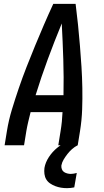

<svg xmlns="http://www.w3.org/2000/svg" viewBox="-20 -755 540 998"><path d="M4 0 16 -74Q25 -130 42 -186Q59 -242 78 -297.5Q97 -353 118.5 -408Q140 -463 162.5 -517.5Q185 -572 208.5 -626.5Q232 -681 257 -735H373Q380 -681 385.5 -626.5Q391 -572 395.5 -517.5Q400 -463 403.5 -408Q407 -353 408 -297.5Q409 -242 407 -186Q405 -130 396 -74L384 0H283L295 -74Q299 -98 301.5 -123Q304 -148 305 -172H139Q133 -148 127 -123Q121 -98 117 -74L105 0ZM165 -260H310Q312 -354 309 -447Q306 -540 301 -633Q263 -541 228.5 -447.5Q194 -354 165 -260ZM328 223Q312 223 297 220.5Q282 218 267.5 212.5Q253 207 240.5 198.5Q228 190 220.5 177.5Q213 165 211 149.5Q209 134 211 118Q216 89 234 61.5Q252 34 277 13.5Q302 -7 331 -20.5Q360 -34 390 -40L384 0Q368 8 355 19.5Q342 31 331 45Q320 59 311 74Q302 89 299 105Q298 115 301.5 124.5Q305 134 312.5 139Q320 144 329.5 146.5Q339 149 348 149Q356 149 363.5 147.5Q371 146 379 144L366 219Q356 221 347 222Q338 223 328 223Z"/></svg>

Font: Iosevka Term Curly SmBd Obl
Style: Regular
Weight: 600
Italic angle: -9°
Designer: Belleve Invis
Foundry: Belleve Invis
Version: Version 32.3.0